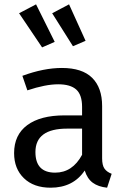

<svg xmlns="http://www.w3.org/2000/svg" viewBox="-20 -852 584 884"><path d="M231.9 -659.2 173.8 -633.8 67.9 -791 146 -832ZM374 -664.1 315.9 -639.2 220.2 -791 297.9 -832ZM450.2 -123Q450.2 -90.8 461.2 -75.4Q472.2 -60.1 494.1 -51.8L473.1 12.2Q432.1 7.8 407 -10.7Q381.8 -29.3 370.1 -66.9Q316.9 12.2 212.9 12.2Q135.3 12.2 90.1 -31.5Q44.9 -75.2 44.9 -147Q44.9 -231 105.5 -275.9Q166 -320.8 276.9 -320.8H357.9V-359.9Q357.9 -415.5 331.1 -439.7Q304.2 -463.9 248 -463.9Q189.5 -463.9 106 -436L83 -502.9Q181.2 -539.1 265.1 -539.1Q358.4 -539.1 404.3 -493.7Q450.2 -448.2 450.2 -363.8ZM233.9 -57.1Q313.5 -57.1 357.9 -139.2V-259.8H289.1Q143.1 -259.8 143.1 -151.9Q143.1 -57.1 233.9 -57.1Z"/></svg>

Font: FiraGO
Style: Regular
Weight: 400
Designer: bBox Type
Foundry: bBox Type GmbH
Version: Version 1.001;PS 001.001;hotconv 1.0.88;makeotf.lib2.5.64775